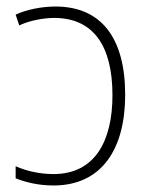

<svg xmlns="http://www.w3.org/2000/svg" viewBox="-20 -559 458 589"><path d="M150 -539C107 -539 59 -529 28 -514L39 -481C70 -496 114 -504 146 -504C266 -504 325 -419 325 -267C325 -129 273 -25 144 -25C103 -25 62 -34 28 -49V-12C58 0 98 10 144 10C293 10 364 -103 364 -268C364 -441 292 -539 150 -539Z"/></svg>

Font: Noto Sans SemiCondensed ExtraLight
Style: Regular
Weight: 200
Width: 4
Designer: Monotype Design Team
Foundry: Monotype Imaging Inc.
Version: Version 2.013